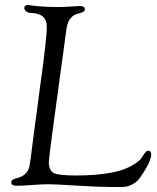

<svg xmlns="http://www.w3.org/2000/svg" viewBox="-20 -739 629 767"><path d="M25 -10Q25 -19 32 -22Q39 -25 53 -29Q67 -33 78 -42Q84 -47 87 -51Q90 -55 93 -60.5Q96 -66 98 -77.5Q100 -89 102 -102Q104 -115 107 -141.5Q110 -168 114 -196.5Q118 -225 124.5 -274.5Q131 -324 138 -377Q167 -584 167 -632Q167 -685 106 -687Q94 -687 85.5 -693Q77 -699 77 -707Q77 -719 93 -719Q95 -719 108 -717Q121 -715 147 -713Q173 -711 207 -711Q238 -711 266 -713Q294 -715 298 -715Q319 -715 319 -702Q319 -694 309 -690Q299 -686 286.5 -683Q274 -680 262 -666Q250 -652 246 -627Q175 -112 175 -93Q175 -59 193.5 -48.5Q212 -38 284 -38Q351 -38 401.5 -45.5Q452 -53 478.5 -64Q505 -75 523 -87.5Q541 -100 547.5 -111Q554 -122 560 -129.5Q566 -137 572 -137Q584 -137 584 -122Q584 -101 561.5 -63.5Q539 -26 528 -16Q501 8 467 8H420Q373 8 287 2.5Q201 -3 174 -3Q146 -3 109 0Q72 3 48 3Q25 3 25 -10Z"/></svg>

Font: OFL Sorts Mill Goudy TT
Style: Italic
Weight: 500
Italic angle: -6°
Version: Version 003.000